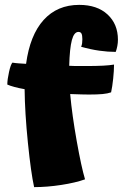

<svg xmlns="http://www.w3.org/2000/svg" viewBox="-20 -747 514 788"><path d="M268 -361Q276 -274 295 -167.5Q314 -61 329 -11Q290 3 231.5 12Q173 21 120 21Q107 -38 94.5 -161Q82 -284 81 -381Q58 -385 39.5 -390Q21 -395 10 -400Q10 -420 17 -451.5Q24 -483 31 -490Q42 -488 56.5 -487Q71 -486 87 -485Q103 -603 159 -665Q215 -727 305 -727Q379 -727 421.5 -687.5Q464 -648 464 -584Q464 -571 461.5 -558Q459 -545 455 -534Q423 -534 387.5 -539Q352 -544 313 -555Q316 -562 317 -569.5Q318 -577 318 -586Q318 -602 314.5 -609Q311 -616 302 -616Q284 -616 275 -582.5Q266 -549 264 -477Q276 -476 290 -476Q304 -476 330 -476Q376 -476 403.5 -477.5Q431 -479 448 -482Q448 -457 444.5 -424Q441 -391 436 -368Q422 -363 401 -361Q380 -359 345 -359Q331 -359 314.5 -359.5Q298 -360 268 -361Z"/></svg>

Font: Atma
Style: Bold
Weight: 700
Designer: Gregori Vincens, Jeremie Hornus, Riccardo Olocco, Yoann Minet.
Foundry: black foundry
Version: Version 1.102;PS 1.100;hotconv 1.0.86;makeotf.lib2.5.63406